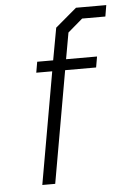

<svg xmlns="http://www.w3.org/2000/svg" viewBox="-53 -776 537 815"><g transform="rotate(-5 215.5 -368.5)"><path d="M94 0 178 -477H110L118 -523H186L211 -660L302 -737H431L423 -689H324L261 -635L241 -523H373L365 -477H233L149 0Z"/></g></svg>

Font: Tomorrow Light
Style: Italic
Weight: 300
Italic angle: -10°
Designer: Tony de Marco, Monica Rizzolli
Foundry: Just in Type
Version: Version 2.002